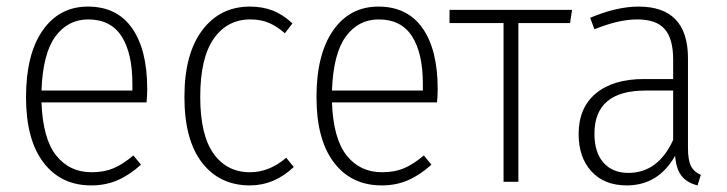

<svg xmlns="http://www.w3.org/2000/svg" viewBox="-20 -552 2206 583"><path d="M425 -241H106Q110 -131 150.5 -80Q191 -29 258 -29Q296 -29 324.5 -41Q353 -53 385 -80L408 -52Q374 -21 337.5 -5Q301 11 257 11Q165 11 112 -58.5Q59 -128 59 -257Q59 -387 109.5 -459.5Q160 -532 247 -532Q335 -532 381 -466.5Q427 -401 427 -282Q427 -261 425 -241ZM382 -297Q382 -391 349 -442Q316 -493 248 -493Q186 -493 148 -441Q110 -389 106 -277H382Z M868 -481 845 -451Q821 -472 796.5 -482.5Q772 -493 740 -493Q670 -493 629 -434.5Q588 -376 588 -258Q588 -142 628.5 -85.5Q669 -29 739 -29Q798 -29 849 -73L872 -45Q813 11 739 11Q647 11 593.5 -58Q540 -127 540 -258Q540 -388 594 -460Q648 -532 739 -532Q777 -532 808 -520Q839 -508 868 -481Z M1307 -241H988Q992 -131 1032.5 -80Q1073 -29 1140 -29Q1178 -29 1206.5 -41Q1235 -53 1267 -80L1290 -52Q1256 -21 1219.5 -5Q1183 11 1139 11Q1047 11 994 -58.5Q941 -128 941 -257Q941 -387 991.5 -459.5Q1042 -532 1129 -532Q1217 -532 1263 -466.5Q1309 -401 1309 -282Q1309 -261 1307 -241ZM1264 -297Q1264 -391 1231 -442Q1198 -493 1130 -493Q1068 -493 1030 -441Q992 -389 988 -277H1264Z M1717 -522 1711 -482H1554V0H1509V-482H1345V-522Z M2108 -21 2098 11Q2066 3 2049.5 -18Q2033 -39 2030 -79Q1979 11 1883 11Q1815 11 1776 -31.5Q1737 -74 1737 -145Q1737 -225 1789.5 -268.5Q1842 -312 1935 -312H2024V-372Q2024 -434 1998.5 -463.5Q1973 -493 1915 -493Q1858 -493 1785 -463L1772 -498Q1853 -532 1919 -532Q2069 -532 2069 -375V-103Q2069 -66 2078 -48Q2087 -30 2108 -21ZM2024 -127V-277H1940Q1785 -277 1785 -146Q1785 -89 1812.5 -58Q1840 -27 1888 -27Q1978 -27 2024 -127Z"/></svg>

Font: Fira Sans Condensed ExtraLight
Style: Regular
Weight: 275
Width: 3
Designer: Carrois Corporate & Edenspiekermann AG
Foundry: Carrois Corporate GbR & Edenspiekermann AG
Version: Version 4.203